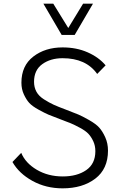

<svg xmlns="http://www.w3.org/2000/svg" viewBox="-20 -1019 662 1049"><path d="M317 -828 217 -999H271L353 -866L434 -999H488L388 -828ZM322 10Q231 10 157.5 -30.5Q84 -71 48 -134L96 -184Q119 -128 181 -91.5Q243 -55 323 -55Q401 -55 451 -89.5Q501 -124 501 -193Q501 -223 489.5 -247.5Q478 -272 463 -288Q448 -304 417.5 -320.5Q387 -337 366.5 -345.5Q346 -354 308 -368Q265 -384 245 -392.5Q225 -401 190.5 -420Q156 -439 140 -456.5Q124 -474 110.5 -503Q97 -532 97 -567Q97 -660 162 -710Q227 -760 322 -760Q398 -760 459 -733Q520 -706 557 -662L511 -615Q450 -701 322 -701Q256 -701 211 -668.5Q166 -636 166 -572Q166 -542 179 -518Q192 -494 220.5 -476Q249 -458 273 -447Q297 -436 340 -420Q387 -402 407.5 -393.5Q428 -385 466 -363.5Q504 -342 522 -322Q540 -302 555 -269Q570 -236 570 -196Q570 -96 500.5 -43Q431 10 322 10Z"/></svg>

Font: Orkney Light
Style: Regular
Weight: 300
Designer: Samuel Oakes and Alfredo Marco Pradil
Foundry: Alfredo Marco Pradil
Version: 1.0; ttfautohint (v1.5)